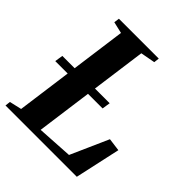

<svg xmlns="http://www.w3.org/2000/svg" viewBox="-215 -875 1008 1008"><g transform="rotate(45 289.0 -371.5)"><path d="M-11.5 0 -8 -29.5 59.5 -45 148 -698 83.5 -713 87.5 -743H383.5L380 -713L299 -698L209.5 -40L408 -52L501.5 -262.5L573.5 -253L518 0ZM8.5 -349.5 15.5 -395H367L360 -349.5Z"/></g></svg>

Font: Merriweather 96pt
Style: Bold Italic
Weight: 700
Italic angle: -7.8°
Version: Version 2.101